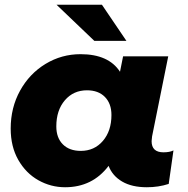

<svg xmlns="http://www.w3.org/2000/svg" viewBox="-20 -779 791 808"><path d="M710 -146 690 -5Q647 9 598 9Q535 9 494 -15Q453 -39 437 -81Q369 9 254 9Q194 9 141.5 -20.5Q89 -50 57 -106Q25 -162 25 -238Q25 -326 64.5 -397.5Q104 -469 171.5 -510Q239 -551 319 -551Q437 -551 485 -477L498 -542H688L620 -205Q618 -191 618 -185Q618 -138 668 -138Q694 -138 710 -146ZM449 -295Q449 -343 421.5 -371Q394 -399 346 -399Q289 -399 253 -357Q217 -315 217 -247Q217 -199 244.5 -171.5Q272 -144 320 -144Q377 -144 413 -186Q449 -228 449 -295ZM218 -759H409L512 -607H377Z"/></svg>

Font: Montserrat Alternates ExtraBold
Style: Italic
Weight: 800
Italic angle: -11.3°
Designer: Julieta Ulanovsky
Foundry: Julieta Ulanovsky
Version: Version 7.200